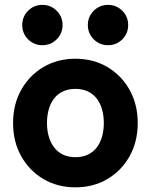

<svg xmlns="http://www.w3.org/2000/svg" viewBox="-20 -764 625 796"><path d="M174.8 -253.9Q174.8 -285.1 182.3 -311Q189.7 -336.9 204.5 -355.9Q219.3 -374.9 241.5 -385.2Q263.6 -395.5 292.6 -395.5Q321.6 -395.5 343.7 -385.2Q365.8 -374.9 380.6 -355.9Q395.4 -336.9 402.9 -311Q410.4 -285.1 410.4 -253.9Q410.4 -222.9 402.9 -196.9Q395.4 -170.9 380.6 -151.9Q365.8 -132.9 343.7 -122.6Q321.6 -112.3 292.6 -112.3Q263.6 -112.3 241.5 -122.9Q219.3 -133.5 204.5 -152.8Q189.7 -172.1 182.3 -197.8Q174.8 -223.5 174.8 -253.9ZM34.2 -253.9Q34.2 -176.6 67.9 -116.4Q101.6 -56.2 160 -21.8Q218.4 12.7 292.6 12.7Q367 12.7 425.3 -21.8Q483.6 -56.2 517.3 -116.4Q551 -176.6 551 -253.9Q551 -331.2 517.3 -391.4Q483.6 -451.6 425.3 -486Q367 -520.5 292.6 -520.5Q218.4 -520.5 160 -486Q101.6 -451.6 67.9 -391.4Q34.2 -331.2 34.2 -253.9ZM344.2 -660.2Q344.2 -625.3 368.6 -600.9Q393 -576.6 427.8 -576.6Q462.7 -576.6 487.1 -600.9Q511.4 -625.3 511.4 -660.2Q511.4 -695 487.1 -719.4Q462.7 -743.8 427.8 -743.8Q393 -743.8 368.6 -719.4Q344.2 -695 344.2 -660.2ZM72.2 -660.2Q72.2 -625.3 96.5 -600.9Q120.9 -576.6 155.8 -576.6Q190.6 -576.6 215 -600.9Q239.4 -625.3 239.4 -660.2Q239.4 -695 215 -719.4Q190.6 -743.8 155.8 -743.8Q120.9 -743.8 96.5 -719.4Q72.2 -695 72.2 -660.2Z"/></svg>

Font: Giphurs SC
Style: Regular
Weight: 400
Version: Version 0.920